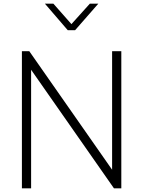

<svg xmlns="http://www.w3.org/2000/svg" viewBox="-20 -1023 778 1043"><path d="M99 0H149V-644L599 0H639V-745H589V-101L139 -745H99ZM348 -859H388L514 -1003H468L368 -892L270 -1003H224Z"/></svg>

Font: Plus Jakarta Sans ExtraLight
Style: Regular
Weight: 200
Designer: Gumpita Rahayu
Foundry: Tokotype
Version: Version 2.004; ttfautohint (v1.8.3)